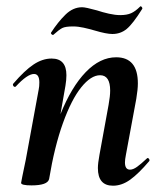

<svg xmlns="http://www.w3.org/2000/svg" viewBox="-20 -581 515 610"><path d="M291 -47Q291 -62 296 -89L325 -248Q330 -276 330 -293Q330 -342 298 -342Q269 -342 238 -303.5Q207 -265 180 -190Q153 -115 136 -12L118 -13Q137 -131 172 -218Q207 -305 252.5 -352Q298 -399 349 -399Q418 -399 418 -316Q418 -297 413 -267L380 -89Q377 -74 377 -65Q377 -42 393 -42Q403 -42 415.5 -51Q428 -60 446 -77Q448 -79 449 -79Q452 -79 454 -75.5Q456 -72 454 -69Q420 -29 393.5 -10Q367 9 339 9Q291 9 291 -47ZM47 0 51 -21Q61 -68 62 -74L103 -297Q105 -306 105 -319Q105 -346 88 -346Q67 -346 30 -306Q29 -305 27 -305Q24 -305 22 -308.5Q20 -312 22 -315Q58 -357 86.5 -376Q115 -395 144 -395Q191 -395 191 -342Q191 -327 188 -309L136 -12Q131 8 80 8Q47 8 47 0ZM148 -470Q146 -470 143.5 -472.5Q141 -475 142 -477Q164 -511 188 -534.5Q212 -558 241 -558Q252 -558 288 -548Q306 -542 326 -537.5Q346 -533 362 -533Q383 -533 396.5 -539Q410 -545 425 -560Q425 -561 427 -561Q429 -561 431 -558Q433 -555 432 -553Q402 -505 382.5 -489Q363 -473 337 -473Q318 -473 281 -484Q264 -489 246 -493Q228 -497 212 -497Q188 -497 178 -492Q168 -487 149 -470Z"/></svg>

Font: Cormorant Garamond
Style: Bold Italic
Weight: 700
Italic angle: -10°
Designer: Christian Thalmann (Catharsis Fonts)
Foundry: Catharsis Fonts
Version: Version 4.000